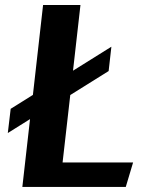

<svg xmlns="http://www.w3.org/2000/svg" viewBox="-20 -735 603 755"><path d="M67.9 0 98.1 -266.6 10.7 -211.9 22 -307.1 109.4 -361.8 149.4 -715.3H296.4L267.1 -457L418 -551.3L407.2 -455.6L256.3 -361.3L226.1 -96.2H503.4L474.6 0Z"/></svg>

Font: Proza Libre
Style: SemiBold Italic
Weight: 600
Designer: Jasper de Waard
Foundry: Jasper de Waard
Version: Version 1.000; ttfautohint (v1.4.1.8-43bc)